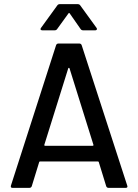

<svg xmlns="http://www.w3.org/2000/svg" viewBox="-20 -911 670 931"><path d="M495 -8 459 -125Q458 -128 455 -128H174Q171 -128 170 -125L134 -8Q131 0 122 0H41Q30 0 33 -11L252 -692Q255 -700 264 -700H364Q373 -700 376 -692L597 -11L598 -7Q598 0 589 0H507Q498 0 495 -8ZM199 -204H429Q431 -204 432.5 -205.5Q434 -207 433 -209L317 -580Q316 -582 314 -582Q312 -582 311 -580L195 -209Q194 -207 195.5 -205.5Q197 -204 199 -204ZM179 -776 258 -885Q262 -891 271 -891H356Q365 -891 369 -885L448 -776Q450 -774 450 -770Q450 -768 448 -766Q446 -764 442 -764H383Q375 -764 371 -770L318 -846Q317 -848 315 -848Q313 -848 312 -846L257 -770Q253 -764 245 -764H185Q179 -764 177 -767.5Q175 -771 179 -776Z"/></svg>

Font: Amber EN Medium
Style: Regular
Weight: 500
Designer: Jeremy Tribby
Foundry: Tribby Type Co.
Version: Version 1.403 November 24, 2021